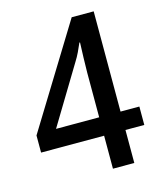

<svg xmlns="http://www.w3.org/2000/svg" viewBox="-108 -863 741 877"><g transform="rotate(-15 262.0 -424.5)"><path d="M317 -66V-222H19V-303L314 -783H418V-309H507V-222H418V-66ZM113 -309H317V-521Q317 -550 318.5 -591.5Q320 -633 321 -662H318Q309 -641 299.5 -621Q290 -601 278 -582Z"/></g></svg>

Font: Noto Sans Malayalam UI SemiCondensed Medium
Style: Regular
Weight: 500
Width: 4
Designer: Jelle Bosma - Monotype Design Team
Foundry: Monotype Imaging Inc.
Version: Version 2.104; ttfautohint (v1.8.4.7-5d5b)